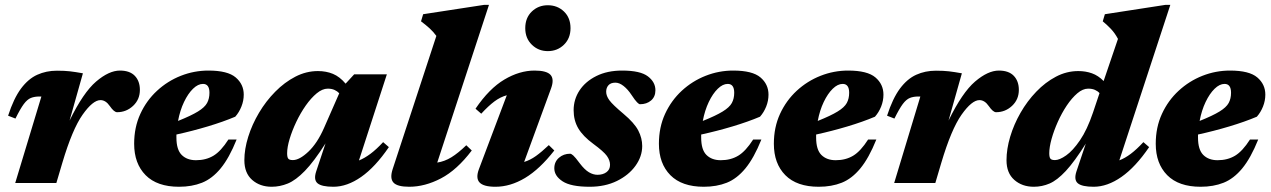

<svg xmlns="http://www.w3.org/2000/svg" viewBox="-20 -734 5096 770"><path d="M146 -347H138.5Q118.5 -347 104 -341.2Q89.5 -335.5 75.5 -316.8Q61.5 -298 42 -258.5L12.5 -270Q35 -339.5 64.2 -378.8Q93.5 -418 129.5 -434.2Q165.5 -450.5 208.5 -450.5Q239 -450.5 260.5 -448Q282 -445.5 312.5 -440L259 -250.5Q314 -363 365.5 -407Q417 -451 461 -451Q500.5 -451 520.8 -429.8Q541 -408.5 541 -373.5Q541 -335 513.8 -309.5Q486.5 -284 449.5 -284Q437.5 -284 420.5 -308.5Q404 -332.5 383 -332.5Q352.5 -332.5 311.2 -274Q270 -215.5 230 -81L206 0H41Z M929 -174.5Q899 -100 865 -58.8Q831 -17.5 790.2 -1.2Q749.5 15 698 15Q610 15 564 -31.5Q518 -78 518 -157.5Q518 -223.5 542.8 -277.2Q567.5 -331 609.8 -370Q652 -409 705.2 -430Q758.5 -451 816 -451Q893 -451 925.2 -423.5Q957.5 -396 957.5 -354.5Q957.5 -330 948.2 -306.8Q939 -283.5 923.5 -266Q875 -245.5 813.2 -227Q751.5 -208.5 687.5 -194.5Q687.5 -188.5 687.5 -182.5Q687.5 -133.5 708.8 -112.5Q730 -91.5 766 -91.5Q806 -91.5 836 -109.5Q866 -127.5 896 -174.5ZM794 -397.5Q774 -397.5 754 -378Q734 -358.5 718 -325Q702 -291.5 694 -249Q746.5 -270 773.8 -286.8Q801 -303.5 810.5 -321Q820 -338.5 820 -362Q820 -397.5 794 -397.5Z M1248 -46.5 1285.5 -159Q1239 -86 1202.5 -48.5Q1166 -11 1134.2 2Q1102.5 15 1069.5 15Q1022.5 15 991.2 -12.5Q960 -40 960 -91.5Q960 -136 975.5 -185.5Q991 -235 1018.8 -281.8Q1046.5 -328.5 1083.8 -366.2Q1121 -404 1164.5 -426.5Q1208 -449 1255 -449Q1288 -449 1315.2 -437.8Q1342.5 -426.5 1366 -398.5L1400.5 -436H1531.5L1419.5 -90.5Q1442 -99.5 1465.5 -117Q1489 -134.5 1516.5 -164L1539.5 -144Q1485 -64 1428.5 -24.5Q1372 15 1317 15Q1270 15 1253.5 1Q1237 -13 1248 -46.5ZM1131.5 -119.5Q1131.5 -103.5 1136 -97.8Q1140.5 -92 1154.5 -92Q1181 -92 1216.8 -125.8Q1252.5 -159.5 1279.5 -221L1340.5 -360Q1333 -368 1321.8 -373.2Q1310.5 -378.5 1294.5 -378.5Q1273 -378.5 1250.2 -359.8Q1227.5 -341 1206.2 -310.8Q1185 -280.5 1168.2 -245.2Q1151.5 -210 1141.5 -176.8Q1131.5 -143.5 1131.5 -119.5Z M1730 -590Q1717.5 -607 1703 -620.2Q1688.5 -633.5 1668.5 -648.5L1677 -677L1921.5 -714.5H1941L1733.5 -82Q1763 -86.5 1790.2 -103.2Q1817.5 -120 1850 -151.5L1872 -130.5Q1812.5 -52 1748.2 -18.5Q1684 15 1621 15Q1573 15 1557.8 -2Q1542.5 -19 1555 -56.5Z M2086.5 -621Q2086.5 -662.5 2112.8 -687.8Q2139 -713 2177 -713Q2215.5 -713 2241.8 -687.8Q2268 -662.5 2268 -621Q2268 -580.5 2241.8 -554.8Q2215.5 -529 2177 -529Q2139 -529 2112.8 -554.8Q2086.5 -580.5 2086.5 -621ZM1901 -56.5 2012.5 -352Q1986.5 -345 1962.5 -327Q1938.5 -309 1910 -278L1887 -298Q1942 -379 2002.8 -415Q2063.5 -451 2124 -451Q2172 -451 2187.8 -433.8Q2203.5 -416.5 2190 -379.5L2082 -84.5Q2106.5 -92 2129.5 -108.5Q2152.5 -125 2181 -152L2203 -130.5Q2144.5 -55.5 2085.5 -20.2Q2026.5 15 1967 15Q1919 15 1903 -2.5Q1887 -20 1901 -56.5Z M2266.5 -117.5Q2271 -117.5 2279 -110.5Q2287 -103.5 2305.5 -78.5Q2324.5 -53.5 2341.8 -43.2Q2359 -33 2376 -33Q2398 -33 2412.2 -43.5Q2426.5 -54 2426.5 -73Q2426.5 -91 2413.8 -108.8Q2401 -126.5 2359.5 -157Q2318 -187.5 2299.2 -219.2Q2280.5 -251 2280.5 -292Q2280.5 -335.5 2304.2 -371.5Q2328 -407.5 2371.8 -429.2Q2415.5 -451 2475 -451Q2547.5 -451 2578 -428Q2608.5 -405 2608.5 -372Q2608.5 -346 2591 -331Q2573.5 -316 2546.5 -316Q2542.5 -316 2534.8 -323.8Q2527 -331.5 2512.5 -353.5Q2498 -375.5 2481 -389Q2464 -402.5 2448 -402.5Q2429.5 -402.5 2420.2 -392.2Q2411 -382 2411 -366Q2411 -349.5 2424 -331.8Q2437 -314 2480.5 -277.5Q2524 -241 2539.8 -210.5Q2555.5 -180 2555.5 -148.5Q2555.5 -106.5 2528.5 -69Q2501.5 -31.5 2454 -8.2Q2406.5 15 2345 15Q2269.5 15 2236.2 -6.8Q2203 -28.5 2203 -59Q2203 -85 2221.5 -101.2Q2240 -117.5 2266.5 -117.5Z M3033.5 -174.5Q3003.5 -100 2969.5 -58.8Q2935.5 -17.5 2894.8 -1.2Q2854 15 2802.5 15Q2714.5 15 2668.5 -31.5Q2622.5 -78 2622.5 -157.5Q2622.5 -223.5 2647.2 -277.2Q2672 -331 2714.2 -370Q2756.5 -409 2809.8 -430Q2863 -451 2920.5 -451Q2997.5 -451 3029.8 -423.5Q3062 -396 3062 -354.5Q3062 -330 3052.8 -306.8Q3043.5 -283.5 3028 -266Q2979.5 -245.5 2917.8 -227Q2856 -208.5 2792 -194.5Q2792 -188.5 2792 -182.5Q2792 -133.5 2813.2 -112.5Q2834.5 -91.5 2870.5 -91.5Q2910.5 -91.5 2940.5 -109.5Q2970.5 -127.5 3000.5 -174.5ZM2898.5 -397.5Q2878.5 -397.5 2858.5 -378Q2838.5 -358.5 2822.5 -325Q2806.5 -291.5 2798.5 -249Q2851 -270 2878.2 -286.8Q2905.5 -303.5 2915 -321Q2924.5 -338.5 2924.5 -362Q2924.5 -397.5 2898.5 -397.5Z M3494.5 -174.5Q3464.5 -100 3430.5 -58.8Q3396.5 -17.5 3355.8 -1.2Q3315 15 3263.5 15Q3175.5 15 3129.5 -31.5Q3083.5 -78 3083.5 -157.5Q3083.5 -223.5 3108.2 -277.2Q3133 -331 3175.2 -370Q3217.5 -409 3270.8 -430Q3324 -451 3381.5 -451Q3458.5 -451 3490.8 -423.5Q3523 -396 3523 -354.5Q3523 -330 3513.8 -306.8Q3504.5 -283.5 3489 -266Q3440.5 -245.5 3378.8 -227Q3317 -208.5 3253 -194.5Q3253 -188.5 3253 -182.5Q3253 -133.5 3274.2 -112.5Q3295.5 -91.5 3331.5 -91.5Q3371.5 -91.5 3401.5 -109.5Q3431.5 -127.5 3461.5 -174.5ZM3359.5 -397.5Q3339.5 -397.5 3319.5 -378Q3299.5 -358.5 3283.5 -325Q3267.5 -291.5 3259.5 -249Q3312 -270 3339.2 -286.8Q3366.5 -303.5 3376 -321Q3385.5 -338.5 3385.5 -362Q3385.5 -397.5 3359.5 -397.5Z M3671 -347H3663.5Q3643.5 -347 3629 -341.2Q3614.5 -335.5 3600.5 -316.8Q3586.5 -298 3567 -258.5L3537.5 -270Q3560 -339.5 3589.2 -378.8Q3618.5 -418 3654.5 -434.2Q3690.5 -450.5 3733.5 -450.5Q3764 -450.5 3785.5 -448Q3807 -445.5 3837.5 -440L3784 -250.5Q3839 -363 3890.5 -407Q3942 -451 3986 -451Q4025.5 -451 4045.8 -429.8Q4066 -408.5 4066 -373.5Q4066 -335 4038.8 -309.5Q4011.5 -284 3974.5 -284Q3962.5 -284 3945.5 -308.5Q3929 -332.5 3908 -332.5Q3877.5 -332.5 3836.2 -274Q3795 -215.5 3755 -81L3731 0H3566Z M4588.5 -144Q4534 -64 4477.5 -24.5Q4421 15 4366 15Q4319 15 4302.5 1Q4286 -13 4297 -46.5L4334.5 -158Q4289 -85.5 4254.2 -48.2Q4219.5 -11 4189.2 2Q4159 15 4126 15Q4079 15 4047.8 -12.5Q4016.5 -40 4016.5 -91.5Q4016.5 -136 4031.2 -185.5Q4046 -235 4072.8 -281.8Q4099.5 -328.5 4135.8 -366.2Q4172 -404 4214.8 -426.5Q4257.5 -449 4304.5 -449Q4334 -449 4359.2 -440Q4384.5 -431 4406 -409L4463.5 -578Q4451.5 -601 4434.8 -618.5Q4418 -636 4402.5 -648.5L4411 -677L4654 -714.5H4673.5L4469 -91Q4491.5 -99.5 4514.8 -117Q4538 -134.5 4565.5 -164ZM4188 -119.5Q4188 -103.5 4192.5 -97.8Q4197 -92 4211 -92Q4229 -92 4255.8 -110.8Q4282.5 -129.5 4311.2 -171.5Q4340 -213.5 4363.5 -283L4389.5 -360.5Q4382.5 -368.5 4371.2 -373.5Q4360 -378.5 4344 -378.5Q4322.5 -378.5 4300.5 -359.8Q4278.5 -341 4258.2 -310.8Q4238 -280.5 4222.2 -245.2Q4206.5 -210 4197.2 -176.8Q4188 -143.5 4188 -119.5Z M5026 -174.5Q4996 -100 4962 -58.8Q4928 -17.5 4887.2 -1.2Q4846.5 15 4795 15Q4707 15 4661 -31.5Q4615 -78 4615 -157.5Q4615 -223.5 4639.8 -277.2Q4664.5 -331 4706.8 -370Q4749 -409 4802.2 -430Q4855.5 -451 4913 -451Q4990 -451 5022.2 -423.5Q5054.5 -396 5054.5 -354.5Q5054.5 -330 5045.2 -306.8Q5036 -283.5 5020.5 -266Q4972 -245.5 4910.2 -227Q4848.5 -208.5 4784.5 -194.5Q4784.5 -188.5 4784.5 -182.5Q4784.5 -133.5 4805.8 -112.5Q4827 -91.5 4863 -91.5Q4903 -91.5 4933 -109.5Q4963 -127.5 4993 -174.5ZM4891 -397.5Q4871 -397.5 4851 -378Q4831 -358.5 4815 -325Q4799 -291.5 4791 -249Q4843.5 -270 4870.8 -286.8Q4898 -303.5 4907.5 -321Q4917 -338.5 4917 -362Q4917 -397.5 4891 -397.5Z"/></svg>

Font: Newsreader Text ExtraBold
Style: Italic
Weight: 800
Italic angle: -17°
Designer: Hugues Gentile
Foundry: Production Type
Version: Version 1.001